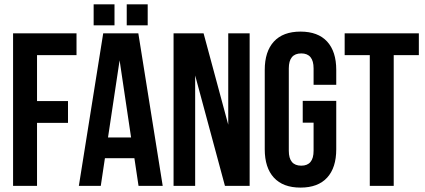

<svg xmlns="http://www.w3.org/2000/svg" viewBox="-20 -853 1950 881"><path d="M149.9 -600.1V-389.2H292V-289.1H149.9V0H40V-700.2H331.1V-600.1Z M614.7 -700.2 726.6 0H615.7L596.7 -127H461.4L442.4 0H341.8L453.6 -700.2ZM528.8 -576.2 475.6 -222.2H581.5ZM409.7 -833H505.4V-736.8H409.7ZM561.5 -833H657.7V-736.8H561.5Z M1012.2 0 875.5 -506.8V0H776.4V-700.2H914.1L1027.3 -280.8V-700.2H1125.5V0Z M1369.1 -290V-390.1H1522.9V-168Q1522.9 -83.5 1481 -37.8Q1439 7.8 1358.9 7.8Q1278.8 7.8 1236.8 -37.8Q1194.8 -83.5 1194.8 -168V-532.2Q1194.8 -616.7 1236.8 -662.4Q1278.8 -708 1358.9 -708Q1439 -708 1481 -662.4Q1522.9 -616.7 1522.9 -532.2V-463.9H1418.9V-539.1Q1418.9 -607.9 1362.3 -607.9Q1305.2 -607.9 1305.2 -539.1V-161.1Q1305.2 -92.8 1362.3 -92.8Q1418.9 -92.8 1418.9 -161.1V-290Z M1561.5 -600.1V-700.2H1901.9V-600.1H1786.6V0H1676.8V-600.1Z"/></svg>

Font: VL Bebas Neue Bold
Style: Regular
Weight: 700
Designer: Ryoichi Tsunekawa
Foundry: Ryoichi Tsunekawa
Version: Version 1.300